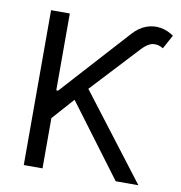

<svg xmlns="http://www.w3.org/2000/svg" viewBox="-82 -812 836 888"><g transform="rotate(10 336.0 -368.0)"><path d="M88.1 0V-727.3H176.1V-366.5H184.7L473 -684.7Q501.4 -715.9 534.4 -728Q567.5 -740.1 600.9 -734.7Q634.2 -729.4 663.4 -708.8L627.8 -643.5Q604.4 -658.4 580.1 -655Q555.8 -651.6 528.4 -622.2L321 -399.1L626.4 0H519.9L267 -338.1L176.1 -235.8V0Z"/></g></svg>

Font: InterMG
Style: Regular
Weight: 400
Designer: Rasmus Andersson
Foundry: rsms
Version: Version 3.019;December 26, 2023;FontCreator 15.0.0.2955 64-b